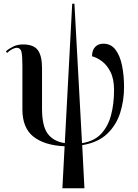

<svg xmlns="http://www.w3.org/2000/svg" viewBox="-20 -780 744 1037"><path d="M317 237 329 10Q220 5 160.5 -42Q101 -89 101 -189V-425Q101 -479 96 -500Q91 -521 71 -522Q62 -522 48 -515.5Q34 -509 18 -494L12 -503Q29 -518 52 -529Q75 -540 104 -540Q162 -540 184.5 -509Q207 -478 207 -412V-193Q207 -99 238 -57.5Q269 -16 330 -7L370 -760H382L423 -7Q488 -17 525.5 -56.5Q563 -96 579.5 -157Q596 -218 596 -294Q596 -354 576.5 -392Q557 -430 529.5 -450Q502 -470 477 -476Q477 -509 494 -526.5Q511 -544 538 -544Q579 -544 603.5 -512Q628 -480 639 -426.5Q650 -373 650 -309Q650 -237 629 -170.5Q608 -104 558.5 -57Q509 -10 424 4L436 237Z"/></svg>

Font: Noto Serif Display SemiCondensed Medium
Style: Regular
Weight: 500
Width: 4
Designer: Monotype Design Team
Foundry: Monotype Imaging Inc.
Version: Version 2.009